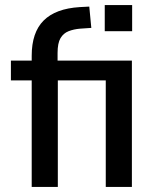

<svg xmlns="http://www.w3.org/2000/svg" viewBox="-20 -737 611 757"><path d="M105 0V-420H23V-498H128L105 -473V-517Q105 -609 152 -656Q199 -703 294 -709L332 -711L340 -627L296 -624Q271 -622 250.5 -614Q230 -606 218.5 -586.5Q207 -567 207 -528V-471L163 -498H500V0H397V-420H208V0ZM393 -614V-717H501V-614Z"/></svg>

Font: Nunito Sans 7pt Condensed SemiBold
Style: Regular
Weight: 600
Width: 3
Designer: Vernon Adams
Foundry: Vernon Adams
Version: Version 3.101;gftools[0.9.27]